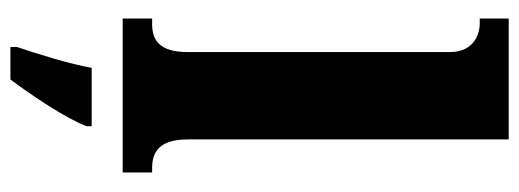

<svg xmlns="http://www.w3.org/2000/svg" viewBox="-342 -458 1021 378"><g transform="rotate(90 169.0 -269.5)"><path d="M17 0H320V-58H311C279 -58 255 -73 255 -128V-760H17V-703H28C41 -703 83 -696 83 -644V-128C83 -73 60 -58 28 -58H17ZM73 208V221H137C169 178 213 113 229 71V61H114C107 103 86 170 73 208Z"/></g></svg>

Font: Noto Serif Sinhala Condensed Black
Style: Regular
Weight: 900
Width: 3
Designer: Jelle Bosma - Monotype Design Team
Foundry: Monotype Imaging Inc.
Version: Version 2.007